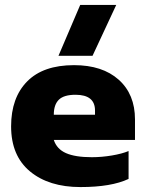

<svg xmlns="http://www.w3.org/2000/svg" viewBox="-20 -748 592 778"><path d="M305 -728H451L355 -522H217ZM25 -236Q25 -352 90 -418Q155 -484 280 -484Q395 -484 461 -425Q527 -366 527 -264V-181H198Q210 -144 247.5 -127.5Q285 -111 352 -111Q392 -111 433.5 -118Q475 -125 501 -136V-23Q431 10 306 10Q178 10 101.5 -53.5Q25 -117 25 -236ZM365 -283V-300Q365 -364 286 -364Q239 -364 218.5 -344Q198 -324 198 -283Z"/></svg>

Font: Kanit Bold
Style: Regular
Weight: 700
Designer: Katatrad Team
Foundry: CadsonDemak
Version: Version 1.000